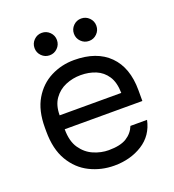

<svg xmlns="http://www.w3.org/2000/svg" viewBox="-133 -821 845 934"><g transform="rotate(-20 290.0 -354.0)"><path d="M300 10Q233 10 174.5 -19Q116 -48 80.5 -108Q45 -168 45 -260V-280Q45 -368 79 -425.5Q113 -483 169 -511.5Q225 -540 290 -540Q407 -540 471 -476Q535 -412 535 -295V-239H133Q133 -177 158.5 -140Q184 -103 222.5 -86.5Q261 -70 300 -70Q360 -70 392.5 -90Q425 -110 439 -145H525Q509 -69 446.5 -29.5Q384 10 300 10ZM295 -460Q254 -460 217 -444.5Q180 -429 156.5 -396Q133 -363 133 -311H452Q451 -366 429.5 -398.5Q408 -431 373 -445.5Q338 -460 295 -460ZM188 -602Q164 -602 147 -619Q130 -636 130 -660Q130 -684 147 -701Q164 -718 188 -718Q212 -718 229 -701Q246 -684 246 -660Q246 -636 229 -619Q212 -602 188 -602ZM392 -602Q368 -602 351 -619Q334 -636 334 -660Q334 -684 351 -701Q368 -718 392 -718Q416 -718 433 -701Q450 -684 450 -660Q450 -636 433 -619Q416 -602 392 -602Z"/></g></svg>

Font: Golos Text
Style: Regular
Weight: 400
Designer: A.Korolkova, Vitaly Kuzmin
Foundry: ParaType Ltd
Version: Version 2.004